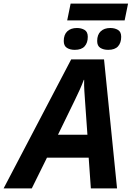

<svg xmlns="http://www.w3.org/2000/svg" viewBox="-80 -1043 729 1063"><path d="M-60 0 314 -714H496L568 0H423L411 -170H180L96 0ZM241 -297H404L391 -481Q389 -510 387 -540Q385 -570 386 -601H384Q374 -574 362 -547.5Q350 -521 335 -490ZM292 -930 311 -1023H629L610 -930ZM334 -767Q308 -767 290.5 -778Q273 -789 273 -816Q273 -851 292.5 -869.5Q312 -888 346 -888Q370 -888 388 -877.5Q406 -867 406 -839Q406 -806 388.5 -786.5Q371 -767 334 -767ZM519 -767Q493 -767 475.5 -778Q458 -789 458 -816Q458 -851 477.5 -869.5Q497 -888 531 -888Q555 -888 573 -877.5Q591 -867 591 -839Q591 -806 573.5 -786.5Q556 -767 519 -767Z"/></svg>

Font: Noto IKEA Latin
Style: Bold Italic
Weight: 700
Italic angle: -12°
Designer: Monotype Design Team
Foundry: Monotype Imaging Inc.
Version: Version 1.0